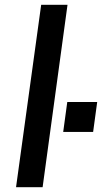

<svg xmlns="http://www.w3.org/2000/svg" viewBox="-20 -782 426 802"><path d="M158 0 262 -762H152L47 0ZM261 -356 244 -231H369L386 -356Z"/></svg>

Font: Cheyenne Sans Medium
Style: Italic
Weight: 500
Italic angle: -8.13011°
Designer: The Public Sans project authors (U.S. Web Design System), Libre Franklin designed by Pablo Impallari and Rodrigo Fuenzal
Foundry: The Cheyenne Sans Project Authors
Version: Version 2.007